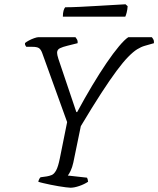

<svg xmlns="http://www.w3.org/2000/svg" viewBox="-20 -878 740 898"><path d="M310 0Q303 0 288 -2Q273 -4 254 -7Q235 -10 216.5 -14Q198 -18 182.5 -21.5Q167 -25 159 -28Q161 -36 164 -41.5Q167 -47 170 -49L199 -53Q211 -55 222 -59.5Q233 -64 242.5 -81Q252 -98 260 -138L294 -307L177 -631Q171 -647 162 -653Q153 -659 131 -659H103Q101 -662 98.5 -666Q96 -670 97 -677Q103 -682 115 -688.5Q127 -695 140 -699.5Q153 -704 159 -704H333Q335 -701 339.5 -694.5Q344 -688 343 -676L295 -664Q274 -659 260.5 -652.5Q247 -646 247 -631Q247 -627 248.5 -619.5Q250 -612 253 -603L337 -354H341Q376 -419 411 -477.5Q446 -536 478 -583Q510 -630 536.5 -661.5Q563 -693 580 -704H690Q693 -701 697 -694Q701 -687 700 -676L658 -664Q640 -659 621.5 -647.5Q603 -636 579.5 -612Q556 -588 525.5 -547Q495 -506 454 -443Q413 -380 358 -288L323 -118Q318 -95 310 -78.5Q302 -62 297 -57L387 -47Q389 -43 390 -39.5Q391 -36 392 -28Q374 -16 350.5 -8Q327 0 310 0ZM274 -800Q274 -818 277.5 -829Q281 -840 285 -844Q314 -844 354.5 -846Q395 -848 437.5 -850.5Q480 -853 514.5 -855Q549 -857 567 -858L577 -849Q576 -833 572.5 -819.5Q569 -806 566 -800Z"/></svg>

Font: Texturina Medium 12pt Thin
Style: Italic
Weight: 250
Italic angle: -11°
Version: Version 1.002